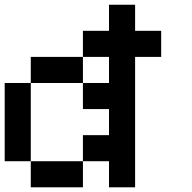

<svg xmlns="http://www.w3.org/2000/svg" viewBox="-20 -798 818 818"><path d="M111.1 -111.1H0V-444.4H111.1ZM555.6 -555.6V0H444.4V-111.1H333.3V-222.2H444.4V-333.3H333.3V-444.4H444.4V-555.6H333.3V-666.7H444.4V-777.8H555.6V-666.7H666.7V-555.6ZM333.3 -444.4H111.1V-555.6H333.3ZM333.3 0H111.1V-111.1H333.3Z"/></svg>

Font: Pixeloid Sans
Style: Regular
Weight: 400
Designer: GGBotNet
Foundry: GGBotNet
Version: 0.5